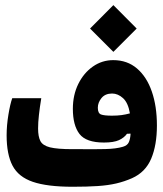

<svg xmlns="http://www.w3.org/2000/svg" viewBox="-20 -711 626 736"><path d="M258.3 4.9Q161.1 4.9 106 -13.9Q50.8 -32.7 28.1 -75.9Q5.4 -119.1 5.4 -192.4Q5.4 -230 12.2 -271.2Q19 -312.5 26.9 -334.5H138.2Q132.3 -298.8 129.2 -270Q126 -241.2 126 -218.3Q126 -187.5 134.8 -170.4Q143.6 -153.3 171.6 -146.2Q199.7 -139.2 258.3 -139.2Q267.6 -139.2 276.6 -139.2Q285.6 -139.2 294.9 -139.2Q341.8 -138.7 383.5 -139.6Q425.3 -140.6 451.2 -148.4Q468.3 -153.3 473.9 -166Q479.5 -178.7 480.5 -198.7L466.8 -198.2Q456.1 -183.1 436 -173.8Q416 -164.6 378.4 -164.6Q310.1 -164.6 284.7 -197.5Q259.3 -230.5 259.3 -293.9Q259.3 -346.7 280 -388.9Q300.8 -431.2 335.9 -455.8Q371.1 -480.5 414.1 -480.5Q467.8 -480.5 505.1 -448.5Q542.5 -416.5 562 -360.1Q581.5 -303.7 581.5 -230Q581.5 -154.8 559.6 -102.8Q537.6 -50.8 485.8 -27.8Q457 -15.1 425.8 -7.8Q394.5 -0.5 354.5 2.2Q314.5 4.9 258.3 4.9ZM478 -276.4Q471.2 -316.9 451.7 -334.7Q432.1 -352.5 409.7 -352.5Q383.3 -352.5 369.1 -335.2Q355 -317.9 355 -297.9Q355 -276.9 367.2 -272.2Q379.4 -267.6 409.2 -267.6Q430.2 -267.6 446 -269.8Q461.9 -272 478 -276.4ZM414.6 -512.2 325.2 -601.6 414.6 -691.4 503.9 -601.6Z"/></svg>

Font: Cascadia Code PL
Style: Bold
Weight: 700
Monospace: yes
Designer: Aaron Bell
Foundry: Saja Typeworks
Version: Version 2404.023; ttfautohint (v1.8.4)